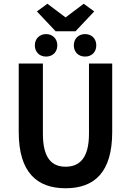

<svg xmlns="http://www.w3.org/2000/svg" viewBox="-20 -993 699 1025"><path d="M80 -288C80 -72 178 12 330 12C483 12 579 -72 579 -288V-654H455V-279C455 -147 403 -103 330 -103C258 -103 209 -147 209 -279V-654H80ZM177 -932 277 -826H383L483 -932L427 -973L330 -900L233 -973ZM434 -691C470 -691 494 -715 494 -751C494 -786 470 -811 434 -811C399 -811 374 -786 374 -751C374 -715 399 -691 434 -691ZM226 -691C261 -691 286 -715 286 -751C286 -786 261 -811 226 -811C191 -811 166 -786 166 -751C166 -715 191 -691 226 -691Z"/></svg>

Font: Source Sans Pro SemBd
Style: Regular
Weight: 700
Designer: Paul D. Hunt
Foundry: Adobe Systems Incorporated
Version: Version 2.020;PS 2.0;hotconv 1.0.86;makeotf.lib2.5.63406